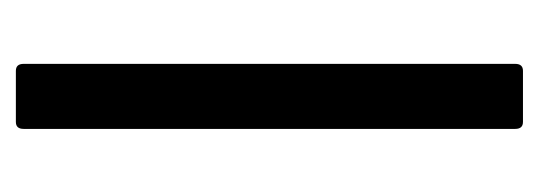

<svg xmlns="http://www.w3.org/2000/svg" viewBox="-244 -452 695 248"><g transform="rotate(90 104.0 -327.5)"><path d="M71 0Q62 0 62 -10V-645Q62 -655 71 -655H137Q146 -655 146 -645V-10Q146 0 137 0Z"/></g></svg>

Font: Sofia Sans Condensed Medium
Style: Regular
Weight: 500
Designer: Botio Nikoltchev, Ani Petrova
Foundry: lettersoup
Version: Version 4.101; ttfautohint (v1.8.4.7-5d5b)